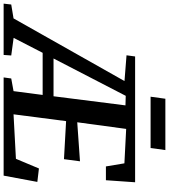

<svg xmlns="http://www.w3.org/2000/svg" viewBox="-47 -1000 954 1085"><g transform="rotate(90 430.5 -457.0)"><path d="M-92 0 -87 -43 -8.5 -56 345.5 -683 200 -694.5 206.5 -743H917.5L906 -578H828L810.5 -682.5L616 -692.5L578.5 -416L799 -431.5L787 -341L572 -353L533.5 -56L785 -69.5L839.5 -199.5L915.5 -190.5L880 0H325L331 -43L402.5 -56L424 -220.5H186L101.5 -56.5L201 -43L198 0ZM218 -282H431.5L483 -688.5L429 -690ZM445.5 -914H735.5L724 -830.5H434Z"/></g></svg>

Font: Merriweather 24pt SemiBold
Style: Italic
Weight: 600
Italic angle: -7.8°
Version: Version 2.101